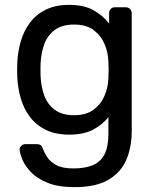

<svg xmlns="http://www.w3.org/2000/svg" viewBox="-20 -550 637 790"><path d="M287 220Q219 220 175.5 202Q132 184 107.5 158.5Q83 133 72.5 107.5Q62 82 61 67Q60 57 67.5 50Q75 43 84 43H132Q141 43 147 47Q153 51 157 64Q163 79 175 97.5Q187 116 212 129.5Q237 143 282 143Q329 143 361 130Q393 117 409.5 86Q426 55 426 0V-68Q402 -37 363 -16.5Q324 4 265 4Q209 4 169 -15.5Q129 -35 103.5 -68.5Q78 -102 65.5 -145Q53 -188 51 -235Q50 -263 51 -290Q53 -337 65.5 -380Q78 -423 103.5 -457Q129 -491 169 -510.5Q209 -530 265 -530Q325 -530 364.5 -508Q404 -486 429 -453V-496Q429 -506 435.5 -513Q442 -520 452 -520H498Q508 -520 515 -513Q522 -506 522 -496V-11Q522 56 499.5 108Q477 160 425.5 190Q374 220 287 220ZM285 -76Q335 -76 365.5 -99Q396 -122 410.5 -157Q425 -192 426 -228Q427 -242 427 -262.5Q427 -283 426 -297Q425 -333 410.5 -368Q396 -403 365.5 -426Q335 -449 285 -449Q235 -449 205 -426.5Q175 -404 162 -367.5Q149 -331 147 -289Q146 -263 147 -236Q149 -194 162 -157.5Q175 -121 205 -98.5Q235 -76 285 -76Z"/></svg>

Font: Rubik Light
Style: Regular
Weight: 400
Version: Version 2.101